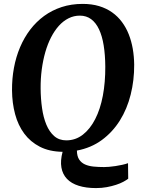

<svg xmlns="http://www.w3.org/2000/svg" viewBox="-20 -773 738 990"><path d="M302.7 9.8Q234.4 8.8 185.5 -16.4Q136.7 -41.5 105 -84.2Q73.2 -127 57.9 -184.3Q42.5 -241.7 42 -307.1Q41.5 -367.2 52 -423.6Q62.5 -480 83.5 -529.5Q104.5 -579.1 135.7 -620.1Q167 -661.1 207.5 -690.7Q248 -720.2 297.9 -736.6Q347.7 -752.9 406.2 -752.9Q453.1 -752.9 491 -741.5Q528.8 -730 558.1 -709.2Q587.4 -688.5 608.9 -659.4Q630.4 -630.4 644 -595.7Q657.7 -561 664.6 -521.5Q671.4 -481.9 671.9 -439.9Q672.4 -359.4 653.8 -285.2Q635.3 -210.9 597.9 -151.4Q560.5 -91.8 505.1 -51Q449.7 -10.3 376.5 3.4Q377 32.7 388.2 49.6Q399.4 66.4 418.5 75Q437.5 83.5 462.6 85.9Q487.8 88.4 516.6 88.4Q526.9 88.4 542.5 87.2Q558.1 85.9 575.4 83.3Q592.8 80.6 609.9 76.9Q627 73.2 640.1 68.4L641.1 148.4Q631.8 155.8 616 164.3Q600.1 172.9 578.6 179.9Q557.1 187 531 191.9Q504.9 196.8 475.1 196.8Q423.8 196.8 385.7 184.8Q347.7 172.9 325.2 149.2Q302.7 125.5 296.6 90.6Q290.5 55.7 302.7 9.8ZM321.8 -49.3Q369.6 -49.3 407.2 -78.6Q444.8 -107.9 470.9 -158.9Q497.1 -210 510.3 -279.5Q523.4 -349.1 522.9 -429.7Q522.5 -490.2 514.6 -538.8Q506.8 -587.4 490.7 -621.6Q474.6 -655.8 450 -674.1Q425.3 -692.4 391.6 -692.4Q360.8 -692.4 333.5 -678.7Q306.2 -665 283.7 -640.1Q261.2 -615.2 243.4 -580.6Q225.6 -545.9 213.6 -504.2Q201.7 -462.4 195.3 -414.8Q189 -367.2 189.5 -316.4Q189.9 -263.7 196.8 -215.6Q203.6 -167.5 219 -130.4Q234.4 -93.3 259.5 -71.3Q284.7 -49.3 321.8 -49.3Z"/></svg>

Font: Merriweather Bold
Style: Italic
Weight: 700
Italic angle: -7°
Designer: Eben Sorkin ( eben@eyebytes.com )
Foundry: Eben Sorkin ( eben@eyebytes.com )
Version: Version 1.5; ttfautohint (v0.97) -l 13 -r 13 -G 200 -x 24 -f